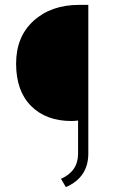

<svg xmlns="http://www.w3.org/2000/svg" viewBox="-20 -708 482 787"><path d="M250 59 230 25Q300 -6 300 -78V-214Q286 -212 273 -212Q169 -212 107.5 -273.5Q46 -335 46 -447Q46 -558 118 -623Q190 -688 304 -688H342V-79Q342 19 250 59Z"/></svg>

Font: Roundo Light
Style: Regular
Weight: 300
Designer: Namrata Goyal (Gurmukhi), Shiva Nallaperumal (Latin)
Foundry: Indian Type Foundry
Version: Version 1.000;PS 1.0;hotconv 1.0.88;makeotf.lib2.5.647800